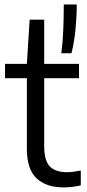

<svg xmlns="http://www.w3.org/2000/svg" viewBox="-20 -828 388 858"><path d="M264 9.5Q186.5 9.5 143.2 -31.2Q100 -72 100 -164V-542.5L112.5 -740H177.5V-175.5Q177.5 -110 202.8 -84.2Q228 -58.5 280 -58.5Q294 -58.5 309 -60.5Q324 -62.5 341 -66V0.5Q323 4.5 303.2 7Q283.5 9.5 264 9.5ZM2.5 -478.5V-542.5H333V-478.5ZM254 -590Q261 -644 263 -700.8Q265 -757.5 265 -808H323Q323 -755.5 317.5 -698Q312 -640.5 299.5 -590Z"/></svg>

Font: Encode Sans SemiCondensed
Style: Regular
Weight: 400
Width: 4
Designer: Multiple Designers
Foundry: Impallari Type
Version: Version 3.002